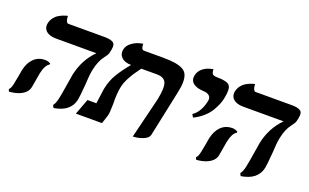

<svg xmlns="http://www.w3.org/2000/svg" viewBox="-70 -883 1956 1216"><g transform="rotate(20 908.0 -274.5)"><path d="M176.3 -161.1Q174.3 -151.4 167.7 -111.1Q161.1 -70.8 159.2 -62Q154.8 -41 139.2 -25.1Q123.5 -9.3 96.2 1.2Q68.8 11.7 32.2 14.2L26.4 -1Q38.6 -10.7 45.4 -43.9Q45.9 -46.9 49.1 -63.7Q52.2 -80.6 54.7 -91.8Q60.5 -127.9 63 -140.1Q74.2 -193.4 104.5 -223.1Q134.8 -252.9 180.7 -252.9Q199.2 -252.9 217.3 -242.2L215.8 -234.9Q189 -220.2 176.3 -161.1ZM482.9 -296.9Q474.6 -256.8 472.2 -192.9Q465.8 -111.3 460.9 -87.9Q456.5 -66.4 446 -49.1Q435.5 -31.7 419.4 -18.8Q403.3 -5.9 381.6 2.4Q359.9 10.7 333 15.1L324.2 -2Q338.4 -20.5 345.2 -53.2Q353 -90.3 360.4 -138.2Q370.1 -202.1 374.5 -224.1Q397 -330.6 469.7 -403.8H198.7Q168.5 -403.8 147.9 -413.1Q127.4 -422.4 119.1 -439Q110.8 -455.6 115.2 -477.1Q119.6 -498 132.1 -514.6Q144.5 -531.2 159.2 -540Q173.8 -548.8 187.7 -554.7Q201.7 -560.5 210.4 -562.5L219.7 -564Q219.7 -551.8 221.9 -541.5Q224.1 -531.2 228.5 -524.7Q232.9 -518.1 238.3 -518.1H481Q515.6 -518.1 533 -511Q550.3 -503.9 553.2 -490.5Q556.2 -477.1 552.2 -457L546.9 -433.1Q544.4 -421.4 523.9 -395Q496.1 -359.4 482.9 -296.9Z M866.7 13.2 927.7 -235.8Q930.7 -244.6 934.1 -262.2Q951.2 -344.7 938 -377Q924.8 -409.2 875.5 -409.2H770.5Q700.7 -316.9 688 -256.8Q677.7 -209 679.7 -137.2Q678.7 -77.6 674.3 -61Q671.4 -51.8 664.6 -30.5Q657.7 -9.3 654.3 0H478.5L518.1 -106H578.1Q579.1 -112.8 583 -143.1Q584.5 -152.8 586.2 -165.5Q587.9 -178.2 589.1 -187.3Q590.3 -196.3 591.3 -203.9Q592.3 -211.4 593.3 -213.9Q604.5 -268.1 631.6 -312.7Q658.7 -357.4 701.7 -409.2Q658.2 -409.2 636.5 -430.9Q614.7 -452.6 621.6 -484.9Q627.4 -512.7 654.1 -532Q680.7 -551.3 704.6 -556.6L728 -562Q728 -522 747.6 -522H872.6Q922.9 -522 954.8 -517.1Q986.8 -512.2 1009 -501Q1031.2 -489.7 1040 -468.8Q1048.8 -447.8 1048.6 -418Q1048.3 -388.2 1038.6 -344.2L973.6 -37.1Q969.2 -17.1 942.6 -4.6Q916 7.8 891.1 10.7Z M1184.1 -230 1172.4 -250Q1221.2 -281.7 1237.8 -360.8Q1242.7 -383.3 1230 -396.2Q1217.3 -409.2 1190.4 -410.2Q1141.1 -412.6 1118.2 -431.9Q1095.2 -451.2 1102.1 -484.9Q1105 -499 1112.3 -511Q1119.6 -522.9 1128.4 -530.5Q1137.2 -538.1 1147.5 -544.2Q1157.7 -550.3 1167.2 -553.5Q1176.8 -556.6 1184.6 -558.8Q1192.4 -561 1196.8 -561.5L1201.7 -562Q1201.2 -550.8 1203.4 -543Q1205.6 -535.2 1209 -531Q1212.4 -526.9 1219 -524.9Q1225.6 -522.9 1230.5 -522.5Q1235.4 -522 1243.2 -522Q1309.1 -522 1325.9 -500.5Q1342.8 -479 1328.1 -410.2Q1324.2 -391.6 1315.9 -371.1Q1307.6 -350.6 1292 -324Q1276.4 -297.4 1248.3 -272.2Q1220.2 -247.1 1184.1 -230Z M1438 -161.1Q1436 -151.4 1429.4 -111.1Q1422.9 -70.8 1420.9 -62Q1416.5 -41 1400.9 -25.1Q1385.3 -9.3 1357.9 1.2Q1330.6 11.7 1293.9 14.2L1288.1 -1Q1300.3 -10.7 1307.1 -43.9Q1307.6 -46.9 1310.8 -63.7Q1314 -80.6 1316.4 -91.8Q1322.3 -127.9 1324.7 -140.1Q1335.9 -193.4 1366.2 -223.1Q1396.5 -252.9 1442.4 -252.9Q1460.9 -252.9 1479 -242.2L1477.5 -234.9Q1450.7 -220.2 1438 -161.1ZM1744.6 -296.9Q1736.3 -256.8 1733.9 -192.9Q1727.5 -111.3 1722.7 -87.9Q1718.3 -66.4 1707.8 -49.1Q1697.3 -31.7 1681.2 -18.8Q1665 -5.9 1643.3 2.4Q1621.6 10.7 1594.7 15.1L1585.9 -2Q1600.1 -20.5 1606.9 -53.2Q1614.7 -90.3 1622.1 -138.2Q1631.8 -202.1 1636.2 -224.1Q1658.7 -330.6 1731.4 -403.8H1460.4Q1430.2 -403.8 1409.7 -413.1Q1389.2 -422.4 1380.9 -439Q1372.6 -455.6 1377 -477.1Q1381.3 -498 1393.8 -514.6Q1406.2 -531.2 1420.9 -540Q1435.5 -548.8 1449.5 -554.7Q1463.4 -560.5 1472.2 -562.5L1481.4 -564Q1481.4 -551.8 1483.6 -541.5Q1485.8 -531.2 1490.2 -524.7Q1494.6 -518.1 1500 -518.1H1742.7Q1777.3 -518.1 1794.7 -511Q1812 -503.9 1814.9 -490.5Q1817.9 -477.1 1814 -457L1808.6 -433.1Q1806.2 -421.4 1785.6 -395Q1757.8 -359.4 1744.6 -296.9Z"/></g></svg>

Font: Linux Libertine Slanted
Style: Semibold Slanted
Weight: 600
Designer: Philipp H. Poll
Foundry: Philipp H. Poll
Version: Version 5.1.1